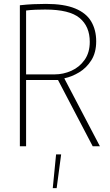

<svg xmlns="http://www.w3.org/2000/svg" viewBox="-20 -751 563 986"><path d="M82 -724Q118 -728 150.5 -729.5Q183 -731 216 -731Q309 -731 366 -707.5Q423 -684 448.5 -640.5Q474 -597 474 -539Q474 -481 449 -441.5Q424 -402 386.5 -379.5Q349 -357 311 -349V-347L493 0H456L278 -340H114V0H82ZM261 -369Q305 -369 346.5 -387.5Q388 -406 414.5 -443.5Q441 -481 441 -536Q441 -615 389 -658.5Q337 -702 212 -702Q188 -702 162 -701Q136 -700 114 -697V-369ZM268 42H294L271 215H251Z"/></svg>

Font: Murecho ExtraLight
Style: Regular
Weight: 200
Designer: Neil Summerour
Foundry: Positype
Version: Version 1.010; ttfautohint (v1.8.3)